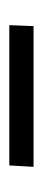

<svg xmlns="http://www.w3.org/2000/svg" viewBox="140 -426 92 412"><g transform="rotate(-90 186.0 -220.0)"><path d="M34 -194 37 -246H338L336 -194Z"/></g></svg>

Font: Ysabeau Office Light
Style: Italic
Weight: 300
Italic angle: -12°
Designer: Christian Thalmann (Catharsis Fonts)
Version: Version 2.001;gftools[0.9.30]; featfreeze: tnum,lnum,ss02